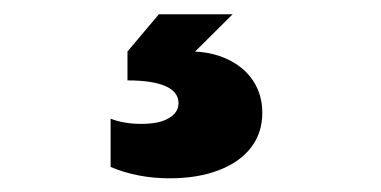

<svg xmlns="http://www.w3.org/2000/svg" viewBox="-20 -28 540 272"><path d="M136.7 208.5V140.1Q155.3 147.5 180.2 147.5Q205.6 147.5 219.2 139.4Q232.9 131.3 232.9 118.2Q232.9 102.1 214.4 94Q195.8 85.9 160.6 85.9V44.9L205.1 -7.8H309.6L232.4 68.8L249 44.9Q278.8 44.9 302.2 55.9Q325.7 66.9 338.6 86.4Q351.6 106 351.6 131.8Q351.6 160.2 335.7 180.9Q319.8 201.7 290 213.1Q260.3 224.6 220.2 224.6Q174.8 224.6 136.7 208.5Z"/></svg>

Font: Wanted Sans Std Variable
Style: Regular
Weight: 400
Designer: Original Design by Kil Hyung-jin and Kang Hanbin, Wanted Lab, Inc;
Foundry: Wanted Lab, Inc.
Version: Version 1.003;Glyphs 3.2 (3227)